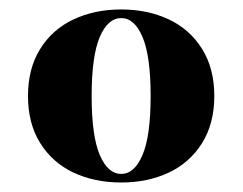

<svg xmlns="http://www.w3.org/2000/svg" viewBox="-20 -742 508 402"><path d="M428.7 -541Q428.7 -483.4 403.1 -442.4Q377.4 -401.4 333.3 -380.6Q289.1 -359.9 233.9 -359.9Q178.2 -359.9 134 -380.6Q89.8 -401.4 64.2 -442.4Q38.6 -483.4 38.6 -541Q38.6 -598.6 64.2 -639.6Q89.8 -680.7 134 -701.4Q178.2 -722.2 233.9 -722.2Q289.1 -722.2 333.3 -701.4Q377.4 -680.7 403.1 -639.6Q428.7 -598.6 428.7 -541ZM171.9 -541Q171.9 -458 188.7 -418Q205.6 -377.9 233.9 -377.9Q261.7 -377.9 278.6 -418Q295.4 -458 295.4 -541Q295.4 -624 278.6 -664.1Q261.7 -704.1 233.9 -704.1Q205.6 -704.1 188.7 -664.1Q171.9 -624 171.9 -541Z"/></svg>

Font: TypoPRO Playfair Display SC
Style: Bold
Weight: 700
Designer: Claus Eggers Sørensen
Foundry: Claus Eggers Sørensen
Version: Version 1.004;PS 001.004;hotconv 1.0.70;makeotf.lib2.5.58329